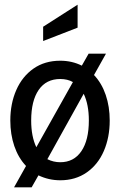

<svg xmlns="http://www.w3.org/2000/svg" viewBox="-20 -759 512 819"><path d="M448 -245Q448 -173 423 -115Q398 -57 350 -23.5Q302 10 237 10Q188 10 144 -11L115 40H40L91 -51Q58 -86 41 -136Q24 -186 24 -245Q24 -317 49.5 -375Q75 -433 123 -466.5Q171 -500 237 -500Q287 -500 329 -479L358 -530H432L381 -439Q414 -404 431 -354Q448 -304 448 -245ZM135 -131 291 -409Q268 -422 237 -422Q177 -422 145 -375.5Q113 -329 113 -245Q113 -177 135 -131ZM359 -245Q359 -313 337 -359L182 -80Q208 -67 237 -67Q295 -67 327 -114Q359 -161 359 -245ZM164 -645 311 -739V-641L164 -584Z"/></svg>

Font: Cabin Condensed
Style: Regular
Weight: 400
Width: 3
Version: Version 2.001